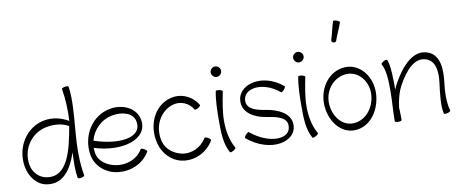

<svg xmlns="http://www.w3.org/2000/svg" viewBox="-80 -1328 4062 1703"><g transform="rotate(-10 1951.0 -477.0)"><path d="M503 -795C519 -699 523 -602 518 -505C452 -543 376 -562 301 -548C132 -519 28 -348 58 -174C75 -81 135 1 226 15C368 37 448 -76 498 -226C493 -139 492 -55 503 5C504 11 518 13 535 10C552 7 565 0 564 -5C541 -135 544 -267 555 -398C567 -534 582 -704 564 -805C563 -811 549 -813 532 -810C515 -807 502 -800 503 -795ZM236 -47C167 -57 114 -112 102 -182C76 -325 170 -462 312 -487C380 -499 450 -494 509 -460C472 -249 419 -18 236 -47Z M1152 -118C1155 -122 1145 -133 1130 -142C1115 -150 1101 -154 1098 -149C1051 -67 953 -30 859 -46C780 -60 707 -106 694 -182C691 -199 689 -216 689 -232C938 -153 1178 -226 1147 -404C1128 -513 1009 -569 893 -548C724 -519 620 -348 650 -174C668 -76 749 -2 848 15C968 36 1092 -13 1152 -118ZM904 -487C994 -503 1090 -476 1104 -396C1131 -244 915 -221 698 -295C723 -391 800 -469 904 -487Z M1684 -442C1634 -529 1532 -574 1436 -548C1281 -507 1209 -334 1252 -172C1276 -80 1345 -5 1437 15C1552 39 1668 -16 1727 -118C1729 -122 1720 -133 1705 -142C1690 -150 1675 -154 1673 -149C1627 -71 1538 -28 1450 -46C1377 -62 1313 -111 1294 -183C1259 -315 1325 -453 1452 -488C1521 -506 1594 -474 1630 -411C1633 -406 1647 -410 1662 -418C1677 -427 1687 -438 1684 -442Z M1921 -709C1921 -722 1916 -734 1907 -742C1898 -751 1886 -756 1874 -756C1861 -756 1849 -751 1841 -742C1832 -734 1827 -722 1827 -709C1827 -697 1832 -685 1841 -676C1849 -667 1861 -662 1874 -662C1886 -662 1898 -667 1907 -676C1916 -685 1921 -697 1921 -709ZM1843 -540C1826 -455 1825 -358 1825 -267C1825 -169 1826 -67 1873 16C1876 20 1890 17 1905 8C1920 0 1930 -11 1927 -16C1884 -91 1869 -179 1869 -267C1869 -348 1887 -441 1904 -527C1905 -532 1893 -540 1876 -543C1859 -546 1844 -545 1843 -540Z M2028 -83C2229 86 2479 29 2470 -135C2464 -233 2358 -281 2253 -298C2176 -310 2090 -330 2085 -401C2078 -521 2262 -555 2412 -429C2416 -426 2429 -434 2440 -447C2451 -460 2457 -474 2452 -477C2269 -631 2032 -559 2042 -399C2047 -304 2144 -251 2243 -236C2326 -223 2422 -206 2426 -132C2434 -4 2235 9 2068 -131C2064 -134 2052 -126 2040 -113C2029 -100 2024 -86 2028 -83Z M2664 -709C2664 -722 2659 -734 2650 -742C2641 -751 2629 -756 2617 -756C2604 -756 2592 -751 2584 -742C2575 -734 2570 -722 2570 -709C2570 -697 2575 -685 2584 -676C2592 -667 2604 -662 2617 -662C2629 -662 2641 -667 2650 -676C2659 -685 2664 -697 2664 -709ZM2586 -540C2569 -455 2568 -358 2568 -267C2568 -169 2569 -67 2616 16C2619 20 2633 17 2648 8C2663 0 2673 -11 2670 -16C2627 -91 2612 -179 2612 -267C2612 -348 2630 -441 2647 -527C2648 -532 2636 -540 2619 -543C2602 -546 2587 -545 2586 -540Z M2972 -793C2990 -847 3016 -897 3034 -950C3036 -955 3024 -964 3007 -969C2991 -975 2976 -975 2975 -970C2957 -916 2948 -860 2930 -807C2927 -798 2934 -787 2945 -783C2957 -780 2969 -784 2972 -793ZM3007 16C3142 6 3230 -123 3239 -265C3250 -419 3145 -559 3002 -549C2864 -539 2769 -410 2769 -267C2769 -114 2867 25 3007 16ZM2813 -267C2813 -380 2895 -479 3007 -487C3119 -494 3204 -388 3196 -268C3188 -155 3112 -54 3002 -47C2892 -39 2813 -147 2813 -267Z M3333 -518C3369 -455 3369 -353 3369 -267C3369 -178 3360 -89 3360 0C3360 5 3374 10 3391 10C3409 10 3422 5 3422 0C3422 -38 3421 -75 3419 -113C3427 -181 3444 -249 3477 -309C3540 -424 3632 -535 3739 -489C3816 -456 3821 -358 3810 -269C3798 -177 3783 -59 3801 8C3802 13 3817 14 3834 9C3850 5 3863 -3 3861 -8C3839 -91 3842 -178 3853 -264C3867 -377 3862 -504 3764 -546C3633 -603 3516 -471 3439 -331C3429 -313 3420 -295 3413 -276C3413 -363 3413 -504 3387 -549C3384 -554 3370 -550 3355 -542C3340 -533 3330 -522 3333 -518Z"/></g></svg>

Font: Nupuram ExtraLight
Style: Regular
Weight: 200
Designer: Santhosh Thottingal (santhosh.thottingal@gmail.com)
Foundry: SMC
Version: Version 1.000